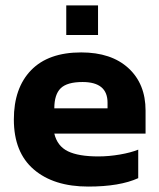

<svg xmlns="http://www.w3.org/2000/svg" viewBox="-20 -677 587 707"><path d="M224 -657H341V-548H224ZM31 -237Q31 -353 94.5 -418.5Q158 -484 279 -484Q390 -484 453 -426Q516 -368 516 -270V-185H180Q191 -139 230 -120Q269 -101 342 -101Q381 -101 421.5 -108Q462 -115 489 -126V-21Q421 10 305 10Q178 10 104.5 -53Q31 -116 31 -237ZM376 -278V-299Q376 -375 284 -375Q227 -375 203.5 -352Q180 -329 180 -278Z"/></svg>

Font: Kanit SemiBold
Style: Regular
Weight: 600
Designer: Katatrad Team
Foundry: CadsonDemak
Version: Version 1.030